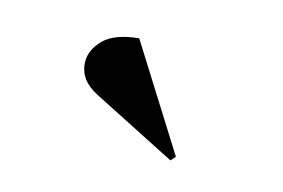

<svg xmlns="http://www.w3.org/2000/svg" viewBox="-45 -897 583 395"><g transform="rotate(15 246.0 -700.0)"><path d="M347 -597 338 -587 159 -678Q136 -690 126 -705Q116 -720 116 -739Q116 -764 138 -786Q160 -808 211 -813Z"/></g></svg>

Font: Literata 72pt ExtraBold
Style: Italic
Weight: 800
Italic angle: -2°
Designer: Latin by Veronika Burian and Jose Scaglione. Greek by Irene Vlachou. Cyrillic by Vera Evstafieva
Foundry: TypeTogether
Version: Version 3.002